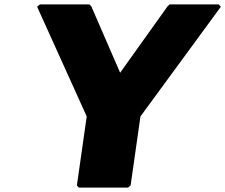

<svg xmlns="http://www.w3.org/2000/svg" viewBox="-20 -852 1031 879"><path d="M747 -823 530 -519 398 -823 389 -832H163L150 -821L377 -319L332 -3L341 7H566L578 -3L623 -319L991 -821L981 -832H757Z"/></svg>

Font: Hussar Woodtype
Style: UltraObl
Weight: 900
Foundry: Cannot Into Space Fonts
Version: Version 1.07